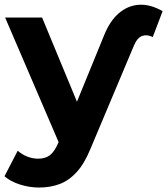

<svg xmlns="http://www.w3.org/2000/svg" viewBox="-30 -614 728 835"><path d="M139.8 201.6Q98.5 201.6 57.4 188.7Q16.3 175.8 -10.5 152.6L47 41.6Q65.2 57.7 88.5 66.9Q111.8 76.1 135.5 76.1Q167.9 76.1 187.5 60.5Q207.1 45 222.6 9.2L251 -56.7L264.6 -73.8L422.5 -459.9Q448.1 -523.9 487.7 -557.3Q527.4 -590.7 575.8 -593.3Q624.2 -595.9 677.2 -565.4L634.3 -452.8Q610.3 -465 588.7 -457.9Q567.2 -450.8 552.2 -415.2L363.4 33.3Q336.8 98.1 303.3 134.6Q269.9 171.2 229.3 186.4Q188.8 201.6 139.8 201.6ZM232.1 20.8 -7.8 -537.9H153L339.4 -87.8Z"/></svg>

Font: Montserrat Thin
Style: Regular
Weight: 100
Designer: Julieta Ulanovsky
Foundry: Julieta Ulanovsky
Version: Version 9.000